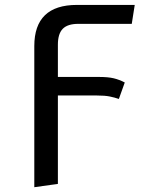

<svg xmlns="http://www.w3.org/2000/svg" viewBox="-20 -561 655 801"><path d="M475.9 -148.2Q457.9 -154.4 437.7 -158.5Q417.4 -162.6 384.6 -162.6H221.5V206.2L123.1 220V-368.7Q123.1 -540.5 301 -540.5H542.1L529.7 -461.5H306.7Q262.1 -461.5 241.8 -440.8Q221.5 -420 221.5 -374.4V-240H392.8Q430.8 -240 454.4 -234.4Q477.9 -228.7 500.5 -216.9Z"/></svg>

Font: Fira Code Retina
Style: Regular
Weight: 450
Monospace: yes
Designer: Carrois Corporate, Edenspiekermann AG, Nikita Prokopov
Foundry: Carrois Corporate, Edenspiekermann AG, Nikita Prokopov
Version: Version 6.002